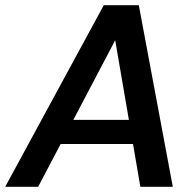

<svg xmlns="http://www.w3.org/2000/svg" viewBox="-40 -720 755 740"><path d="M-20 0 360 -700H495L626 0H501L404 -565L107 0ZM109 -165 157 -258H526L541 -165Z"/></svg>

Font: DM Sans 24pt SemiBold
Style: Italic
Weight: 600
Italic angle: -10°
Designer: Colophon Foundry, Jonny Pinhorn
Foundry: Colophon Foundry
Version: Version 4.004;gftools[0.9.30]